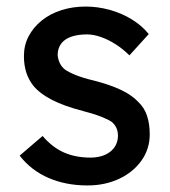

<svg xmlns="http://www.w3.org/2000/svg" viewBox="-20 -556 519 586"><path d="M247 10Q181 10 128 -13Q75 -36 40 -81L110 -141Q140 -106 175.5 -90.5Q211 -75 256 -75Q274 -75 289.5 -79.5Q305 -84 316.5 -93Q328 -102 334 -114.5Q340 -127 340 -142Q340 -168 321 -184Q311 -191 289.5 -199.5Q268 -208 234 -217Q176 -232 139 -251Q102 -270 82 -294Q67 -313 60 -335.5Q53 -358 53 -385Q53 -418 67.5 -445.5Q82 -473 107.5 -493.5Q133 -514 167.5 -525Q202 -536 241 -536Q278 -536 314.5 -526Q351 -516 382 -497Q413 -478 434 -452L375 -387Q356 -406 333.5 -420.5Q311 -435 288 -443Q265 -451 246 -451Q225 -451 208 -447Q191 -443 179.5 -435Q168 -427 162 -415Q156 -403 156 -388Q157 -375 162.5 -363.5Q168 -352 178 -344Q189 -336 211 -327Q233 -318 267 -310Q317 -297 349.5 -281.5Q382 -266 401 -246Q421 -227 429 -202Q437 -177 437 -146Q437 -101 411.5 -65.5Q386 -30 343 -10Q300 10 247 10Z"/></svg>

Font: Lexend Medium
Style: Regular
Weight: 500
Designer: Bonnie Shaver-Troup, Thomas Jockin
Foundry: Lexend
Version: Version 1.005